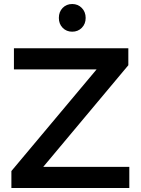

<svg xmlns="http://www.w3.org/2000/svg" viewBox="-20 -942 706 962"><path d="M37.1 0V-85L463.9 -594.2H49.8V-700.2H623V-615.2L196.8 -106H627.9V0ZM274.9 -852.1Q274.9 -882.8 293.9 -902.3Q313 -921.9 341.8 -921.9Q370.6 -921.9 389.9 -902.1Q409.2 -882.3 409.2 -852.1Q409.2 -822.3 389.9 -802.7Q370.6 -783.2 341.8 -783.2Q313 -783.2 293.9 -802.7Q274.9 -822.3 274.9 -852.1Z"/></svg>

Font: Trueno
Style: Regular
Weight: 400
Designer: Julieta Ulanovsky
Foundry: Julieta Ulanovsky
Version: Version 3.001b | FøM Fix